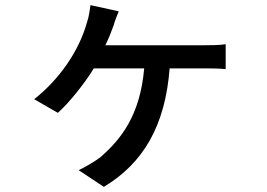

<svg xmlns="http://www.w3.org/2000/svg" viewBox="-20 -639 1040 747"><path d="M775 -463H390C403 -490 414 -517 422 -540C427 -559 434 -575 442 -595L332 -619C329 -598 326 -574 319 -554C287 -437 207 -327 113 -253L205 -200C247 -237 307 -311 345 -373H541C525 -189 450 -96 369 -26C346 -9 310 12 286 23L384 88C539 -5 623 -152 640 -373H775C795 -373 830 -373 858 -370V-467C833 -463 798 -463 775 -463Z"/></svg>

Font: Spoqa Han Sans Neo Medium
Style: Regular
Weight: 500
Designer: [Spoqa Han Sans Neo] Dong-huui Kim ___ Younghwa Kang ___ Yujin Lee ___ [Noto Sans] Ryoko NISHIZUKA ____ (kana & ideograp
Foundry: Spoqa (http://www.spoqa-han-sans.com)
Version: Version 1.100;hotconv 1.0.109;makeotfexe 2.5.65596